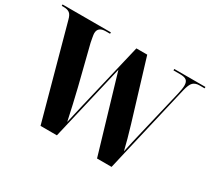

<svg xmlns="http://www.w3.org/2000/svg" viewBox="-141 -947 1290 1180"><g transform="rotate(30 504.0 -357.0)"><path d="M75 -651Q67 -683 52 -693.5Q37 -704 13 -704H-3V-714H340V-704H310Q254 -704 254 -658Q254 -650 257.5 -630.5Q261 -611 264 -596L333 -322Q346 -270 358.5 -214Q371 -158 383 -103Q390 -135 398 -169Q406 -203 413 -234L525 -707H602L729 -289Q742 -246 754.5 -200.5Q767 -155 775 -121Q782 -155 791.5 -196.5Q801 -238 810 -275L886 -596Q895 -634 895 -657Q895 -683 881.5 -693.5Q868 -704 837 -704H790V-714H1011V-704H975Q946 -704 930 -689Q914 -674 903 -627L757 0H654L495 -538L369 0H253Z"/></g></svg>

Font: Noto Serif Display SemiCondensed ExtraBold
Style: Regular
Weight: 800
Width: 4
Designer: Monotype Design Team
Foundry: Monotype Imaging Inc.
Version: Version 2.009